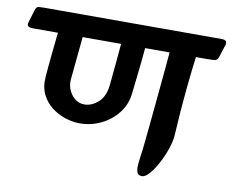

<svg xmlns="http://www.w3.org/2000/svg" viewBox="-126 -697 982 811"><g transform="rotate(10 364.5 -291.5)"><path d="M-54 -534 -38 -587Q-33 -604 -23 -605Q-13 -606 0 -606H761Q789 -606 782 -584L765 -531Q760 -515 749 -513.5Q738 -512 716 -512H668Q665 -491 661 -456Q657 -421 652.5 -376Q648 -331 644 -279.5Q640 -228 637 -174Q636 -149 625 -115.5Q614 -82 597.5 -50.5Q581 -19 563 2Q545 23 530 23Q515 23 510 12Q505 1 506 -17Q507 -35 510 -56Q514 -82 518.5 -127.5Q523 -173 528.5 -228Q534 -283 539 -338Q544 -393 548.5 -439Q553 -485 555 -512H450Q446 -463 440 -411Q434 -359 429 -314Q424 -266 395 -229Q366 -192 323 -171.5Q280 -151 232 -151Q202 -151 170 -161.5Q138 -172 111.5 -192.5Q85 -213 69.5 -244Q54 -275 57 -316Q61 -370 66.5 -421.5Q72 -473 76 -512H-33Q-61 -512 -54 -534ZM164 -327Q162 -303 171.5 -281.5Q181 -260 198.5 -246.5Q216 -233 238 -233Q270 -233 298.5 -259Q327 -285 331 -340Q336 -390 340 -434Q344 -478 347 -512H182Q181 -496 178 -469.5Q175 -443 172.5 -414Q170 -385 167.5 -361.5Q165 -338 164 -327Z"/></g></svg>

Font: Alkatra
Style: Regular
Weight: 400
Designer: Suman Bhandary
Version: Version 1.100;gftools[0.9.22]